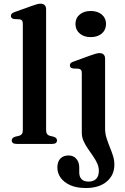

<svg xmlns="http://www.w3.org/2000/svg" viewBox="-20 -760 660 1014"><path d="M223.5 -711.5V-74.5Q223.5 -60 228.2 -53Q233 -46 242 -43L263 -38Q272.5 -35 276.8 -30.2Q281 -25.5 281 -18.5Q281 -10 275 -5Q269 0 256 0H67Q54 0 48 -5Q42 -10 42 -18.5Q42 -25.5 46.5 -30.2Q51 -35 60 -38L81.5 -43Q91 -46 95.8 -52.8Q100.5 -59.5 100.5 -74V-634Q100.5 -646 96.8 -651.2Q93 -656.5 84 -658L54 -659.5Q45 -661.5 41.2 -665.5Q37.5 -669.5 37.5 -676Q37.5 -683 42 -687.8Q46.5 -692.5 59 -697L147 -728.5Q165 -735 175.5 -737.8Q186 -740.5 194 -740.5Q208.5 -740.5 216 -732.8Q223.5 -725 223.5 -711.5ZM535 -82Q535 -55.5 542.5 -31.5Q550 -7.5 559.5 15.8Q569 39 576.5 62Q584 85 584 109Q584 165 543.5 199Q503 233 434 233Q384.5 233 351 218Q317.5 203 300.2 178.5Q283 154 283 125Q283 93.5 299 77.2Q315 61 342 61Q368 61 383.2 78.8Q398.5 96.5 398.5 125V150.5Q398.5 174 411 186.5Q423.5 199 447.5 199Q474 199 488 184.5Q502 170 502 142.5Q502 121.5 493 102Q484 82.5 470.5 63.2Q457 44 443.5 24.2Q430 4.5 421 -16Q412 -36.5 412 -58V-373Q412 -385 408 -390.2Q404 -395.5 395.5 -397L365.5 -398.5Q356.5 -400 352.8 -404.2Q349 -408.5 349 -414.5Q349 -422 353.5 -426.8Q358 -431.5 370.5 -435.5L458.5 -467.5Q476.5 -474 487.2 -476.8Q498 -479.5 506 -479.5Q520.5 -479.5 527.8 -471.5Q535 -463.5 535 -450.5ZM459 -564Q423 -564 400.8 -583.2Q378.5 -602.5 378.5 -633.5Q378.5 -664.5 400.8 -683.2Q423 -702 459 -702Q495.5 -702 517.8 -683Q540 -664 540 -633.5Q540 -602.5 517.8 -583.2Q495.5 -564 459 -564Z"/></svg>

Font: Fraunces Medium
Style: Regular
Weight: 500
Version: Version 1.000;[b76b70a41]